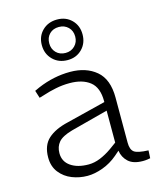

<svg xmlns="http://www.w3.org/2000/svg" viewBox="-115 -842 761 929"><g transform="rotate(-15 265.5 -377.5)"><path d="M208 7Q168 7 131 -7.5Q94 -22 70 -52.5Q46 -83 46 -128Q46 -189 81.5 -221Q117 -253 182 -268L378 -317V-322Q378 -390 340.5 -419.5Q303 -449 239 -449Q203 -449 169 -442Q135 -435 108 -426L81 -418L69 -456L93 -467Q133 -484 173.5 -492.5Q214 -501 255 -501Q335 -501 385.5 -458.5Q436 -416 436 -324V-98Q436 -64 452.5 -51Q469 -38 524 -36L522 3Q517 4 507 5.5Q497 7 485 7Q437 7 412.5 -15.5Q388 -38 383 -72L360 -52Q326 -23 285 -8Q244 7 208 7ZM227 -45Q256 -45 285.5 -57Q315 -69 345 -90L378 -114V-274L192 -225Q142 -211 123 -189Q104 -167 104 -134Q104 -92 138 -68.5Q172 -45 227 -45ZM260 -559Q215 -559 186 -588Q157 -617 157 -661Q157 -705 186 -733.5Q215 -762 260 -762Q304 -762 332.5 -733.5Q361 -705 361 -661Q361 -617 332.5 -588Q304 -559 260 -559ZM259 -595Q287 -595 305.5 -613.5Q324 -632 324 -660Q324 -689 305.5 -707Q287 -725 259 -725Q230 -725 212 -707Q194 -689 194 -660Q194 -632 212 -613.5Q230 -595 259 -595Z"/></g></svg>

Font: REM Medium ExtraLight
Style: Regular
Weight: 250
Version: Version 1.005;gftools[0.9.28]